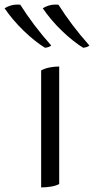

<svg xmlns="http://www.w3.org/2000/svg" viewBox="-82 -813 411 840"><path d="M98 -505Q115 -514 135.5 -518Q156 -522 177 -522V-8Q163 0 140.5 3.5Q118 7 98 7ZM105 -777Q132 -793 160 -793Q163 -793 167 -793Q171 -793 174 -792Q201 -749 235 -704Q269 -659 309 -614Q301 -606 282 -604Q262 -616 238 -635Q214 -654 189.5 -677.5Q165 -701 143 -727Q121 -753 105 -777ZM-62 -777Q-35 -793 -7 -793Q-4 -793 0 -793Q4 -793 7 -792Q34 -749 68 -704Q102 -659 142 -614Q134 -606 115 -604Q95 -616 71 -635Q47 -654 22.5 -677.5Q-2 -701 -24 -727Q-46 -753 -62 -777Z"/></svg>

Font: Gotu
Style: Regular
Weight: 400
Designer: Sarang Kulkarni & Kailash Malviya
Foundry: Ek Type
Version: Version 2.320;hotconv 1.0.109;makeotfexe 2.5.65596; ttfautoh